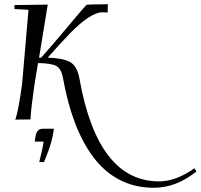

<svg xmlns="http://www.w3.org/2000/svg" viewBox="-20 -557 946 905"><path d="M143.6 110.4 147.5 85Q150.4 68.4 158.7 59.1Q167 49.8 181.6 49.8H234.4L227.5 87.9Q219.7 128.9 187.5 207H165Q183.6 131.8 185.5 110.4ZM47.9 -514.6V-533.2L205.1 -535.2Q203.1 -521.5 201.2 -511.7L164.1 -285.2H173.8Q219.7 -335.9 310.5 -444.3Q373 -519.5 387.7 -534.2Q401.4 -536.1 428.7 -536.1L488.3 -537.1L487.3 -498Q476.6 -499 462.9 -499Q407.2 -499 310.5 -400.4Q260.7 -348.6 210.9 -292L205.1 -285.2Q276.4 -283.2 310.1 -264.6Q343.8 -246.1 354.5 -186.5Q440.4 297.9 729.5 297.9Q809.6 297.9 896.5 236.3L906.2 251Q810.5 328.1 705.1 328.1Q617.2 328.1 545.4 291.5Q473.6 254.9 421.4 185.5Q369.1 116.2 333.5 22.5Q297.9 -71.3 276.4 -191.4Q268.6 -233.4 245.1 -246.1Q221.7 -258.8 159.2 -259.8L142.6 -159.2Q127 -51.8 124 0V5.9L51.8 6.8L54.7 -1Q67.4 -41 84 -159.2L114.3 -510.7Z"/></svg>

Font: Kleymisska
Style: Regular
Weight: 500
Italic angle: -8°
Designer: gluk
Foundry: gluk
Version: Version 0.298